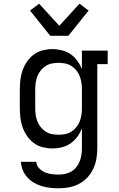

<svg xmlns="http://www.w3.org/2000/svg" viewBox="-20 -793 640 1036"><path d="M297 223Q274 223 251 220.5Q228 218 206 211.5Q184 205 163.5 193Q143 181 127.5 164Q112 147 103 125Q94 103 93 80H176Q177 99 190.5 114Q204 129 221.5 136.5Q239 144 258.5 146.5Q278 149 297 149Q315 149 333 145Q351 141 366.5 131.5Q382 122 393 107.5Q404 93 410.5 76Q417 59 419.5 41Q422 23 422 5V-101Q413 -77 397.5 -55.5Q382 -34 361 -19.5Q340 -5 314.5 1.5Q289 8 263 8Q237 8 211 1.5Q185 -5 163.5 -20.5Q142 -36 126.5 -58.5Q111 -81 102 -106Q93 -131 90 -157.5Q87 -184 87 -210V-310Q87 -336 90 -362.5Q93 -389 102 -414Q111 -439 126.5 -461.5Q142 -484 163.5 -499.5Q185 -515 211 -521.5Q237 -528 263 -528Q289 -528 314.5 -521.5Q340 -515 361 -500.5Q382 -486 397.5 -464.5Q413 -443 422 -419V-520H561V-447H505V5Q505 34 500.5 62Q496 90 484 116Q472 142 452.5 163.5Q433 185 407.5 198.5Q382 212 354 217.5Q326 223 297 223ZM296 -66Q314 -66 332 -69.5Q350 -73 365.5 -83Q381 -93 392.5 -107.5Q404 -122 410.5 -139Q417 -156 419.5 -174Q422 -192 422 -210V-310Q422 -328 419.5 -346Q417 -364 410.5 -381Q404 -398 392.5 -412.5Q381 -427 365.5 -437Q350 -447 332 -450.5Q314 -454 296 -454Q278 -454 260 -450.5Q242 -447 226.5 -437Q211 -427 199.5 -412.5Q188 -398 181.5 -381Q175 -364 172.5 -346Q170 -328 170 -310V-210Q170 -192 172.5 -174Q175 -156 181.5 -139Q188 -122 199.5 -107.5Q211 -93 226.5 -83Q242 -73 260 -69.5Q278 -66 296 -66ZM251 -600 142 -736 191 -773 300 -654 409 -773 458 -736 349 -600Z"/></svg>

Font: Iosevka Etoile
Style: Regular
Weight: 400
Designer: Belleve Invis
Foundry: Belleve Invis
Version: Version 33.2.4